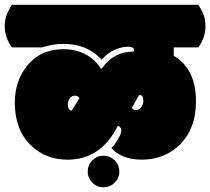

<svg xmlns="http://www.w3.org/2000/svg" viewBox="-52 -670 877 801"><path d="M215.8 -486.8Q189.5 -486.8 171.1 -483.9Q152.8 -481 121.6 -472.2H-2.4Q-32.2 -513.7 -32.2 -560.1Q-32.2 -585 -25.1 -605.2Q-18.1 -625.5 -2.4 -649.9H775.4Q792 -624 798.6 -605Q805.2 -585.9 805.2 -560.1Q805.2 -513.7 775.4 -472.2H672.9V-437Q713.4 -414.1 737.8 -371.1Q765.6 -320.8 765.6 -247.1Q765.6 -135.3 701.2 -69.6Q636.7 -3.9 539.1 -3.9Q498 -3.9 464.6 -16.8Q431.2 -29.8 412.6 -53.2Q426.8 -65.9 440.4 -89.6Q454.1 -113.3 454.1 -126Q454.1 -138.7 439.9 -146Q369.1 -3.9 230 -3.9Q138.2 -3.9 77.1 -63.5Q9.8 -128.4 9.8 -241.7Q9.8 -331.5 60.5 -395Q116.7 -464.8 212.9 -464.8Q262.7 -464.8 303.2 -444.3Q343.8 -423.8 368.7 -383.8H372.6Q420.9 -455.1 506.8 -455.1Q507.3 -456.1 507.3 -460Q507.3 -475.1 481.4 -475.1Q455.6 -475.1 425.8 -461.7Q396 -448.2 372.1 -421.4Q310.1 -486.8 215.8 -486.8ZM531.7 -273.4Q528.3 -273.4 527.8 -272.9L498.5 -220.2Q502.9 -210.9 515.9 -210.9Q528.8 -210.9 537.4 -222.9Q545.9 -234.9 545.9 -249.5Q545.9 -273.4 531.7 -273.4ZM247.1 -208.5 279.3 -260.3Q273.4 -271 260.5 -271Q247.6 -271 239.3 -259.5Q231 -248 231 -234.6Q231 -221.2 235.8 -214.8Q240.7 -208.5 247.1 -208.5ZM426.8 -1Q445.8 19 445.8 45.9Q445.8 72.8 426.5 92Q407.2 111.3 379.6 111.3Q352.1 111.3 333.5 91.8Q314 73.2 314 45.9Q314 18.6 333.5 -1Q353 -20.5 379.6 -20.5Q406.2 -20.5 426.8 -1Z"/></svg>

Font: Modak
Style: Regular
Weight: 400
Version: Version 1.036;PS Version 1.000;hotconv 1.0.79;makeotf.lib2.5